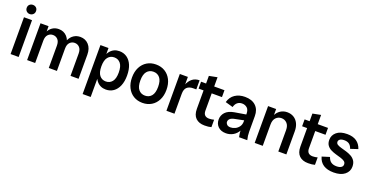

<svg xmlns="http://www.w3.org/2000/svg" viewBox="-31 -1576 5024 2598"><g transform="rotate(20 2481.5 -277.0)"><path d="M61 0V-530H177V0ZM119 -597Q91 -597 71.5 -615.5Q52 -634 52 -663Q52 -694 71.5 -711.5Q91 -729 119 -729Q147 -729 166.5 -711.5Q186 -694 186 -663Q186 -634 166.5 -615.5Q147 -597 119 -597Z M924 0V-321Q924 -380 895.5 -409.5Q867 -439 826 -439Q785 -439 756.5 -409.5Q728 -380 728 -321H691Q691 -390 714.5 -439.5Q738 -489 778.5 -515Q819 -541 871 -541Q945 -541 992.5 -489Q1040 -437 1040 -347V0ZM299 0V-530H415V0ZM611 0V-321Q611 -380 583 -409.5Q555 -439 513 -439Q472 -439 443.5 -409.5Q415 -380 415 -321H385Q385 -390 407.5 -439.5Q430 -489 469.5 -515Q509 -541 560 -541Q634 -541 681 -489Q728 -437 728 -347V0Z M1434 11Q1352 11 1301.5 -50Q1251 -111 1251 -223V-307Q1251 -419 1301.5 -480Q1352 -541 1434 -541Q1496 -541 1543 -508Q1590 -475 1616 -413.5Q1642 -352 1642 -265Q1642 -179 1616 -117Q1590 -55 1543 -22Q1496 11 1434 11ZM1162 175V-530H1278V-402L1262 -265L1278 -130V175ZM1397 -92Q1453 -92 1487.5 -134Q1522 -176 1522 -265Q1522 -354 1487.5 -396Q1453 -438 1397 -438Q1341 -438 1306.5 -396Q1272 -354 1272 -265Q1272 -176 1306.5 -134Q1341 -92 1397 -92Z M1961 11Q1888 11 1832 -23Q1776 -57 1744.5 -119.5Q1713 -182 1713 -265Q1713 -349 1744.5 -411Q1776 -473 1832 -507Q1888 -541 1961 -541Q2034 -541 2090 -507Q2146 -473 2177.5 -411Q2209 -349 2209 -265Q2209 -182 2177.5 -119.5Q2146 -57 2090 -23Q2034 11 1961 11ZM1961 -93Q2019 -93 2054 -135Q2089 -177 2089 -265Q2089 -353 2054 -395Q2019 -437 1961 -437Q1903 -437 1868 -395Q1833 -353 1833 -265Q1833 -177 1868 -135Q1903 -93 1961 -93Z M2305 0V-530H2421V0ZM2394 -265Q2394 -350 2416.5 -411.5Q2439 -473 2481.5 -507Q2524 -541 2586 -541V-410H2541Q2486 -410 2453.5 -381.5Q2421 -353 2421 -285Z M2856 11Q2775 11 2729 -33Q2683 -77 2683 -165V-640L2800 -663V-183Q2800 -139 2821.5 -118Q2843 -97 2884 -97Q2903 -97 2920 -100Q2937 -103 2953 -107V0Q2932 6 2909 8.5Q2886 11 2856 11ZM2611 -431V-530H2948V-431Z M3351 0Q3345 -26 3341.5 -53Q3338 -80 3338 -106V-330Q3338 -391 3307.5 -417Q3277 -443 3235 -443Q3196 -443 3168.5 -421Q3141 -399 3129 -354L3019 -385Q3040 -462 3099.5 -501.5Q3159 -541 3242 -541Q3342 -541 3398 -488Q3454 -435 3454 -342V-118Q3454 -59 3469 0ZM3164 11Q3092 11 3050.5 -29Q3009 -69 3009 -132Q3009 -192 3049.5 -236Q3090 -280 3174 -295L3366 -327V-244L3214 -213Q3166 -204 3146 -185Q3126 -166 3126 -141Q3126 -120 3143 -102.5Q3160 -85 3196 -85Q3230 -85 3262.5 -101Q3295 -117 3316.5 -147.5Q3338 -178 3338 -221H3371Q3371 -150 3343 -97.5Q3315 -45 3268 -17Q3221 11 3164 11Z M3916 0V-307Q3916 -372 3883.5 -405.5Q3851 -439 3804 -439Q3757 -439 3724.5 -405.5Q3692 -372 3692 -307H3662Q3662 -380 3686 -432.5Q3710 -485 3753 -513Q3796 -541 3850 -541Q3904 -541 3945 -516Q3986 -491 4009 -444Q4032 -397 4032 -333V0ZM3576 0V-530H3692V0Z M4347 11Q4266 11 4220 -33Q4174 -77 4174 -165V-640L4291 -663V-183Q4291 -139 4312.5 -118Q4334 -97 4375 -97Q4394 -97 4411 -100Q4428 -103 4444 -107V0Q4423 6 4400 8.5Q4377 11 4347 11ZM4102 -431V-530H4439V-431Z M4715 11Q4622 11 4566 -26Q4510 -63 4490 -136L4599 -170Q4614 -123 4644.5 -102Q4675 -81 4723 -81Q4766 -81 4789.5 -96.5Q4813 -112 4813 -139Q4813 -168 4791 -183.5Q4769 -199 4734.5 -209.5Q4700 -220 4661 -231Q4622 -242 4587.5 -259.5Q4553 -277 4531.5 -307Q4510 -337 4510 -386Q4510 -452 4562.5 -496.5Q4615 -541 4713 -541Q4797 -541 4849 -505Q4901 -469 4923 -401L4817 -366Q4802 -410 4775 -429.5Q4748 -449 4705 -449Q4664 -449 4643.5 -434.5Q4623 -420 4623 -398Q4623 -373 4645 -359.5Q4667 -346 4702 -336.5Q4737 -327 4776 -315.5Q4815 -304 4850 -285Q4885 -266 4907 -233.5Q4929 -201 4929 -149Q4929 -80 4873 -34.5Q4817 11 4715 11Z"/></g></svg>

Font: Radio Canada Big Medium
Style: Regular
Weight: 500
Designer: Étienne Aubert Bonn
Foundry: Coppers and Brasses
Version: Version 1.001